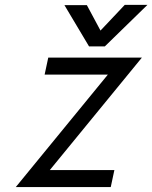

<svg xmlns="http://www.w3.org/2000/svg" viewBox="-20 -757 617 777"><path d="M181.6 -68.8H442.9L428.2 0H43.9L416.5 -455.1H160.6L175.3 -523.9H554.2ZM576.7 -737.3 404.3 -569.3H340.3L240.7 -736.3H331.5L386.7 -633.3L484.9 -737.3Z"/></svg>

Font: Tuffy
Style: Italic
Weight: 400
Italic angle: -12°
Designer: Thatcher Ulrich, Karoly Barta and Michael Everson
Version: Version 001.271